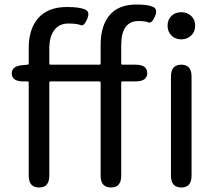

<svg xmlns="http://www.w3.org/2000/svg" viewBox="-20 -829 958 849"><path d="M153 0Q107 0 107 -52V-464Q107 -469 102 -469H84Q33 -469 32 -503Q31 -538 82 -541L101 -543Q107 -543 107 -549V-616Q107 -702 150 -750Q193 -798 276 -798Q331 -798 355.5 -787.5Q380 -777 365 -744Q351 -711 336 -718Q321 -725 281.5 -725Q242 -725 220 -696Q198 -667 198 -613V-548Q198 -543 203 -543H420Q425 -543 425 -548V-630Q425 -715 464.5 -762Q504 -809 584 -809Q633 -809 656 -799Q679 -789 665 -756Q651 -724 636.5 -730Q622 -736 593 -736Q516 -736 516 -629V-548Q516 -543 521 -543H579Q631 -543 631 -506Q631 -469 579 -469H521Q516 -469 516 -464V-52Q516 0 471 0Q425 0 425 -52V-464Q425 -469 420 -469H203Q198 -469 198 -464V-52Q198 0 153 0ZM782 0Q736 0 736 -52V-491Q736 -543 782 -543Q827 -543 827 -491V-52Q827 0 782 0ZM781.5 -655Q755 -655 738 -672Q721 -689 721 -715.5Q721 -742 738 -758.5Q755 -775 781.5 -775Q808 -775 825.5 -758.5Q843 -742 843 -715.5Q843 -689 825.5 -672Q808 -655 781.5 -655Z"/></svg>

Font: Resource Han Rounded HK
Style: Regular
Weight: 400
Designer: Cyano Hao (round all glyphs); Ryoko NISHIZUKA  (kana, bopomofo & ideographs); Paul D. Hunt (Latin, Greek & Cyrillic); Sa
Foundry: Cyano Hao
Version: 0.990